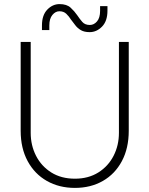

<svg xmlns="http://www.w3.org/2000/svg" viewBox="-20 -905 730 938"><path d="M346 13Q269 13 209 -21Q149 -55 115 -118Q81 -181 81 -266V-700H130V-256Q130 -195 156 -144Q182 -93 230.5 -62.5Q279 -32 346 -32Q412 -32 460.5 -62.5Q509 -93 535 -144Q561 -195 561 -256V-700H609V-266Q609 -181 575.5 -118Q542 -55 482.5 -21Q423 13 346 13ZM418 -748Q392 -748 375.5 -757.5Q359 -767 348 -781.5Q337 -796 327 -809Q317 -825 304 -837.5Q291 -850 270 -850Q251 -850 236 -832Q221 -814 221 -781V-758H185V-781Q185 -831 211 -858Q237 -885 271 -885Q306 -885 325 -867.5Q344 -850 357 -831Q369 -813 382 -798Q395 -783 419 -783Q439 -783 454 -800.5Q469 -818 469 -852V-875H505V-853Q505 -802 478.5 -775Q452 -748 418 -748Z"/></svg>

Font: MuseoModerno Thin ExtraLight
Style: Regular
Weight: 250
Version: Version 1.002